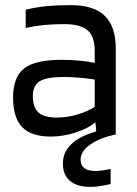

<svg xmlns="http://www.w3.org/2000/svg" viewBox="-20 -524 533 748"><path d="M178 8Q102 8 66.5 -28.5Q31 -65 31 -144Q31 -224 74 -257.5Q117 -291 220 -291Q254 -291 287 -288Q320 -285 349 -279V-327Q349 -382 321 -406Q293 -430 231 -430Q185 -430 150 -426.5Q115 -423 80 -415V-486Q120 -496 161.5 -500Q203 -504 256 -504Q345 -504 388 -462.5Q431 -421 431 -334V0Q371 12 332.5 38.5Q294 65 294 98Q294 120 308.5 131Q323 142 352 142Q366 142 382.5 139.5Q399 137 411 134V193Q379 200 362.5 202Q346 204 331 204Q280 204 252.5 180.5Q225 157 225 113Q225 69 258 37.5Q291 6 355 -12L352 -46H350Q320 -22 272.5 -7Q225 8 178 8ZM229 -224Q161 -224 134.5 -207.5Q108 -191 108 -149Q108 -105 130 -85.5Q152 -66 202 -66Q241 -66 282 -78Q323 -90 349 -108V-214Q316 -219 287.5 -221.5Q259 -224 229 -224Z"/></svg>

Font: Blinker
Style: Regular
Weight: 400
Designer: Juergen Huber
Foundry: supertype
Version: Version 1.017;hotconv 1.0.117;makeotfexe 2.5.65602